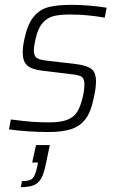

<svg xmlns="http://www.w3.org/2000/svg" viewBox="-20 -538 483 794"><path d="M17 -3 25 -44Q79 -37 111 -34.5Q143 -32 184 -32Q232 -32 259 -43Q286 -54 299.5 -76Q313 -98 322 -136Q329 -165 329 -189Q329 -213 317.5 -220.5Q306 -228 276 -231L153 -246Q110 -251 92 -268Q74 -285 74 -320Q74 -346 81 -377Q94 -438 119 -468.5Q144 -499 180.5 -508.5Q217 -518 277 -518Q312 -518 352.5 -514.5Q393 -511 421 -506L413 -465Q340 -478 269 -478Q228 -478 202 -471.5Q176 -465 157 -444Q138 -423 128 -381Q120 -347 120 -330Q120 -307 132 -298.5Q144 -290 175 -287L295 -273Q340 -267 358.5 -252.5Q377 -238 377 -201Q377 -173 367 -130Q356 -75 333.5 -45.5Q311 -16 274.5 -4Q238 8 180 8Q141 8 95 5Q49 2 17 -3ZM134 151 137 134H113L129 62H186L170 138Q162 179 151 199Q140 219 120.5 227.5Q101 236 66 236L71 211Q104 211 115 199.5Q126 188 134 151Z"/></svg>

Font: Saira Semi Condensed ExtraLight
Style: Italic
Weight: 200
Width: 4
Italic angle: -12°
Designer: Hector Gatti with collaboration of the Omnibus-Type team
Foundry: Omnibus-Type
Version: Version 1.001; ttfautohint (v1.8)